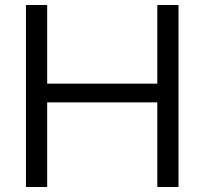

<svg xmlns="http://www.w3.org/2000/svg" viewBox="-20 -749 819 769"><path d="M84 0V-729H169V-414H610V-729H695V0H610V-339H169V0Z"/></svg>

Font: Mona Sans
Style: Regular
Weight: 400
Designer: Deni Anggara
Foundry: GitHub
Version: Version 2.000;Glyphs 3.2.3 (3260)